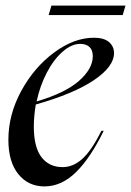

<svg xmlns="http://www.w3.org/2000/svg" viewBox="-20 -655 469 687"><path d="M316 -520Q352 -520 370 -504.5Q388 -489 388 -465Q388 -417 316.5 -368.5Q245 -320 108 -281Q101 -237 101 -203Q101 -128 128.5 -92.5Q156 -57 204 -57Q242 -57 275 -87Q308 -117 343 -187H351Q304 -90 252 -39Q200 12 139 12Q81 12 45.5 -32Q10 -76 10 -155Q10 -245 56 -329.5Q102 -414 173.5 -467Q245 -520 316 -520ZM312 -454Q312 -476 300 -487Q288 -498 267 -498Q236 -498 204 -470Q172 -442 147.5 -395Q123 -348 111 -292Q213 -322 262.5 -365.5Q312 -409 312 -454ZM429 -635 419 -601H154L164 -635Z"/></svg>

Font: Nyght Serif Italic
Style: Regular
Weight: 400
Italic angle: -16°
Designer: Maksym Kobuzan
Version: Version 0.410